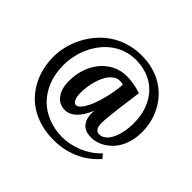

<svg xmlns="http://www.w3.org/2000/svg" viewBox="-136 -634 865 865"><g transform="rotate(45 296.5 -201.5)"><path d="M262.2 -108.4Q271.5 -108.4 281.2 -118.7Q291 -128.9 300 -145.5Q309.1 -162.1 316.9 -184.1Q324.7 -206.1 330.8 -230Q336.9 -253.9 340.8 -277.8Q344.7 -301.8 345.7 -323.2Q336.4 -326.2 324.2 -326.2Q310.1 -326.2 298.1 -319.1Q286.1 -312 276.6 -300.3Q267.1 -288.6 259.8 -272.7Q252.4 -256.8 247.3 -238.5Q242.2 -220.2 239.5 -200.9Q236.8 -181.6 236.8 -163.1Q236.8 -136.7 243.7 -122.6Q250.5 -108.4 262.2 -108.4ZM517.6 -21Q473.6 28.3 418.5 51.3Q363.3 74.2 301.8 74.2Q257.3 74.2 220.5 64.2Q183.6 54.2 154.1 36.4Q124.5 18.6 102.3 -6.3Q80.1 -31.2 65.2 -60.5Q50.3 -89.8 43 -123.3Q35.6 -156.7 35.6 -191.9Q35.6 -223.6 43.7 -257.1Q51.8 -290.5 67.6 -322.3Q83.5 -354 106.9 -382.1Q130.4 -410.2 161.1 -431.2Q191.9 -452.1 230.2 -464.4Q268.6 -476.6 313.5 -476.6Q353.5 -476.6 387.5 -467Q421.4 -457.5 448.7 -440.4Q476.1 -423.3 496.6 -400.4Q517.1 -377.4 531 -350.3Q544.9 -323.2 551.8 -293.5Q558.6 -263.7 558.6 -233.4Q558.6 -202.6 552.2 -177.2Q545.9 -151.9 534.9 -131.8Q523.9 -111.8 509.3 -96.9Q494.6 -82 478.5 -72.3Q462.4 -62.5 445.6 -57.9Q428.7 -53.2 413.1 -53.2Q399.9 -53.2 386.5 -56.4Q373 -59.6 362.1 -68.6Q351.1 -77.6 344.2 -93.5Q337.4 -109.4 337.4 -134.8Q337.4 -138.7 337.6 -142.3Q337.9 -146 338.4 -149.9Q328.1 -124.5 316.4 -106.9Q304.7 -89.4 292.2 -78.1Q279.8 -66.9 266.8 -62Q253.9 -57.1 242.2 -57.1Q226.1 -57.1 211.7 -63.2Q197.3 -69.3 186.3 -82.5Q175.3 -95.7 168.7 -116.2Q162.1 -136.7 162.1 -165.5Q162.1 -202.1 173.3 -237.5Q184.6 -272.9 206.3 -300.8Q228 -328.6 260.3 -345.9Q292.5 -363.3 334.5 -363.3Q351.1 -363.3 375 -359.4Q398.9 -355.5 424.3 -347.2Q421.9 -330.6 419.4 -310.8Q417 -291 414.1 -270.5Q411.1 -250 408.7 -229.5Q406.2 -209 404.3 -190.9Q402.3 -172.9 401.1 -158Q399.9 -143.1 399.9 -133.3Q399.9 -125 401.1 -117.2Q402.3 -109.4 405.8 -103Q409.2 -96.7 414.6 -93Q419.9 -89.4 427.2 -89.4Q441.9 -89.4 453.4 -96.4Q464.8 -103.5 473.4 -115.2Q481.9 -127 487.8 -142.1Q493.7 -157.2 497.3 -173.1Q501 -189 502.4 -204.6Q503.9 -220.2 503.9 -233.4Q503.9 -284.7 488.8 -324Q473.6 -363.3 447.5 -390.1Q421.4 -417 385.7 -430.7Q350.1 -444.3 309.1 -444.3Q276.9 -444.3 248.5 -435.1Q220.2 -425.8 196.3 -408.9Q172.4 -392.1 153.6 -368.7Q134.8 -345.2 121.6 -317.9Q108.4 -290.5 101.3 -259.5Q94.2 -228.5 94.2 -196.3Q94.2 -139.6 112.3 -95.9Q130.4 -52.2 160.9 -22.7Q191.4 6.8 232.7 22.2Q273.9 37.6 319.8 37.6Q342.8 37.6 367.2 32.7Q391.6 27.8 415.3 18.1Q439 8.3 460.9 -6.3Q482.9 -21 501 -41Z"/></g></svg>

Font: Parastoo Print
Style: Print-Bold
Weight: 700
Foundry: Saber Rastikerdar (saber.rastikerdar@gmail.com)
Version: Version 1.0.0-alpha3